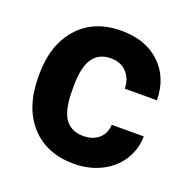

<svg xmlns="http://www.w3.org/2000/svg" viewBox="-104 -636 728 744"><g transform="rotate(20 260.5 -264.0)"><path d="M273.9 -104Q313 -104 337.4 -125.5Q361.8 -147 362.8 -182.6H495.1Q494.6 -128.9 465.8 -84.2Q437 -39.6 387 -14.9Q336.9 9.8 276.4 9.8Q163.1 9.8 97.7 -62.3Q32.2 -134.3 32.2 -261.2V-270.5Q32.2 -392.6 97.2 -465.3Q162.1 -538.1 275.4 -538.1Q374.5 -538.1 434.3 -481.7Q494.1 -425.3 495.1 -331.5H362.8Q361.8 -372.6 337.4 -398.2Q313 -423.8 272.9 -423.8Q223.6 -423.8 198.5 -387.9Q173.3 -352.1 173.3 -271.5V-256.8Q173.3 -175.3 198.2 -139.6Q223.1 -104 273.9 -104Z"/></g></svg>

Font: Roboto
Style: Bold
Weight: 700
Designer: Google
Version: Version 2.134; 2016; ttfautohint (v1.6)